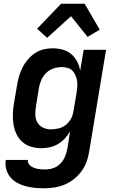

<svg xmlns="http://www.w3.org/2000/svg" viewBox="-20 -787 640 1030"><path d="M216 223Q190 223 165 220.5Q140 218 116 211.5Q92 205 71 193Q50 181 35 163Q20 145 13.5 120.5Q7 96 11 71H130Q128 81 133 90Q138 99 146 104.5Q154 110 163 113.5Q172 117 182.5 119Q193 121 203.5 121.5Q214 122 225 122Q246 122 267 114.5Q288 107 304 90.5Q320 74 328.5 53.5Q337 33 341 12L356 -82Q344 -62 327.5 -44Q311 -26 290.5 -14Q270 -2 247 3Q224 8 202 8Q173 8 146.5 0Q120 -8 100 -25.5Q80 -43 68.5 -67.5Q57 -92 52.5 -119.5Q48 -147 49 -175.5Q50 -204 55 -233L72 -333Q76 -357 83 -380.5Q90 -404 101.5 -426.5Q113 -449 130 -468.5Q147 -488 168 -502Q189 -516 213.5 -522Q238 -528 262 -528Q289 -528 315.5 -521Q342 -514 361.5 -497.5Q381 -481 393.5 -457.5Q406 -434 410 -408L429 -520H549L458 28Q454 55 444 82Q434 109 416.5 132.5Q399 156 375.5 174.5Q352 193 325 204Q298 215 270.5 219Q243 223 216 223ZM253 -93Q273 -93 294 -98Q315 -103 332.5 -116.5Q350 -130 360.5 -149.5Q371 -169 374 -190L391 -290Q393 -306 394.5 -322Q396 -338 393.5 -353Q391 -368 385 -382.5Q379 -397 369 -407.5Q359 -418 343.5 -422.5Q328 -427 312 -427Q290 -427 268 -420Q246 -413 229 -397Q212 -381 202.5 -359.5Q193 -338 189 -317L173 -217Q169 -194 169.5 -171.5Q170 -149 180.5 -130.5Q191 -112 210.5 -102.5Q230 -93 253 -93ZM233 -584 179 -633 308 -767H434L515 -628L450 -589L361 -700Z"/></svg>

Font: Iosevka Extended Oblique
Style: Bold
Weight: 700
Width: 7
Italic angle: -9°
Monospace: yes
Designer: Belleve Invis
Foundry: Belleve Invis
Version: Version 32.5.0; ttfautohint (v1.8.4)